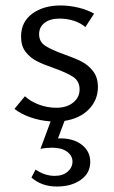

<svg xmlns="http://www.w3.org/2000/svg" viewBox="-20 -439 418 702"><path d="M310 153Q310 194 275.5 218.5Q241 243 188 243Q132 243 95 210L110 181Q144 204 180 204Q210 204 227.5 188.5Q245 173 245 152Q245 130 225 115.5Q205 101 171 101Q148 101 128 105L165 5Q125 2 90 -10.5Q55 -23 33 -41L71 -87Q92 -68 122.5 -56.5Q153 -45 186 -45Q224 -45 247.5 -64Q271 -83 271 -112Q271 -142 248 -157.5Q225 -173 177 -190Q139 -203 114.5 -215.5Q90 -228 73.5 -249.5Q57 -271 57 -305Q57 -359 98 -389Q139 -419 201 -419Q234 -419 267 -411Q300 -403 324 -389L292 -340Q275 -355 250 -363Q225 -371 198 -371Q163 -371 143 -355.5Q123 -340 123 -314Q123 -286 145.5 -271.5Q168 -257 215 -240Q255 -226 279 -213.5Q303 -201 320.5 -178.5Q338 -156 338 -121Q338 -74 305.5 -40Q273 -6 216 3L192 67H201Q250 67 280 91Q310 115 310 153Z"/></svg>

Font: Ysabeau Infant
Style: Regular
Weight: 400
Designer: Christian Thalmann (Catharsis Fonts)
Version: Version 0.003